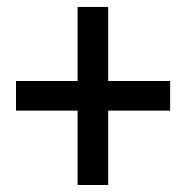

<svg xmlns="http://www.w3.org/2000/svg" viewBox="-20 -650 540 557"><path d="M205.1 -113.3V-329.1H26.4V-415H205.1V-629.9H293.9V-415H473.6V-329.1H293.9V-113.3Z"/></svg>

Font: GenEi Gothic M SemiBold
Style: Regular
Weight: 500
Designer: o_tamon (Modified); [Source Han Sans]
Ryoko NISHIZUKA  (kana & ideographs); Paul D. Hunt (Latin, Greek & Cyrillic); Wenl
Version: Version 1.1a;Original Version 1.004